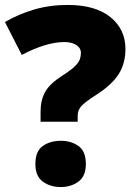

<svg xmlns="http://www.w3.org/2000/svg" viewBox="-20 -988 545 776"><path d="M144 -496V-538Q144 -583 162.5 -616.5Q181 -650 233 -683Q266 -704 282 -719.5Q298 -735 302.5 -748Q307 -761 307 -774Q307 -794 288.5 -806Q270 -818 240 -818Q167 -818 68 -766L0 -899Q55 -931 118 -949.5Q181 -968 254 -968Q365 -968 426 -919Q487 -870 487 -790Q487 -732 460 -689Q433 -646 371 -606Q327 -578 310.5 -561Q294 -544 294 -521V-496ZM123 -325Q123 -377 153 -398Q183 -419 226 -419Q267 -419 297 -398Q327 -377 327 -325Q327 -276 297 -254Q267 -232 226 -232Q183 -232 153 -254Q123 -276 123 -325Z"/></svg>

Font: Noto Sans Khmer UI Black
Style: Regular
Weight: 900
Designer: Danh Hong and the Monotype Design Team
Foundry: Monotype Imaging Inc.
Version: Version 2.002; ttfautohint (v1.8.4.7-5d5b)